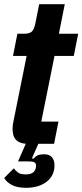

<svg xmlns="http://www.w3.org/2000/svg" viewBox="-24 -686 393 916"><path d="M100 210Q58 210 32.5 196.5Q7 183 -4 163L42 117Q50 128 61.5 137Q73 146 99 146Q125 146 136.5 134.5Q148 123 148 105Q148 93 140.5 88.5Q133 84 110 84H62L99 0Q66 -3 51 -20Q36 -37 36 -71Q36 -79 37 -88.5Q38 -98 40 -106L103 -419H38L59 -525H90Q116 -525 127.5 -535Q139 -545 145 -576L163 -666H285L257 -525H349L328 -419H236L173 -106H255L234 0H159L128 70H138Q151 50 186 50Q212 50 224 64.5Q236 79 236 102Q236 152 198.5 181Q161 210 100 210Z"/></svg>

Font: IBM Plex Sans Cond
Style: Bold Italic
Weight: 700
Width: 3
Italic angle: -11°
Designer: Mike Abbink, Paul van der Laan, Pieter van Rosmalen
Foundry: Bold Monday
Version: Version 1.3